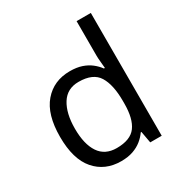

<svg xmlns="http://www.w3.org/2000/svg" viewBox="-179 -889 972 1029"><g transform="rotate(-30 307.5 -375.0)"><path d="M275 10Q175 10 115 -59.5Q55 -129 55 -267Q55 -405 115.5 -475.5Q176 -546 276 -546Q318 -546 349 -535.5Q380 -525 403 -507Q426 -489 442 -467H448Q447 -480 444.5 -505.5Q442 -531 442 -546V-760H530V0H459L446 -72H442Q426 -49 403 -30.5Q380 -12 348.5 -1Q317 10 275 10ZM289 -63Q374 -63 408.5 -109.5Q443 -156 443 -250V-266Q443 -366 410 -419.5Q377 -473 288 -473Q217 -473 181.5 -416.5Q146 -360 146 -265Q146 -169 181.5 -116Q217 -63 289 -63Z"/></g></svg>

Font: hexltamil05
Style: Book
Weight: 400
Designer: Jelle Bosma - Monotype Design Team
Foundry: Monotype Imaging Inc.
Version: Version 2.003